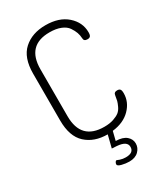

<svg xmlns="http://www.w3.org/2000/svg" viewBox="-227 -825 972 1126"><g transform="rotate(-30 258.5 -261.5)"><path d="M72 -204V-521Q72 -629 128.5 -680Q185 -731 276 -731Q368 -731 421.5 -683.5Q475 -636 475 -569Q475 -550 469 -543Q463 -536 450 -536Q425 -536 425 -557Q424 -578 417.5 -596.5Q411 -615 396.5 -636.5Q382 -658 351 -670.5Q320 -683 276 -683Q122 -683 122 -521V-204Q122 -42 279 -42Q315 -42 341.5 -51Q368 -60 382.5 -71.5Q397 -83 406.5 -103.5Q416 -124 419 -136Q422 -148 425 -169Q427 -190 449 -190Q463 -190 469 -183Q475 -176 475 -156Q475 -97 430.5 -51.5Q386 -6 309 3L294 63Q342 64 365.5 84.5Q389 105 389 134Q389 164 366.5 186Q344 208 304 208Q280 208 254 201.5Q228 195 228 184Q228 178 232 170.5Q236 163 242 163L260 170Q278 176 298 176Q352 176 352 136Q352 97 285 92L252 90L273 6Q183 6 127.5 -45Q72 -96 72 -204Z"/></g></svg>

Font: Terminal Dosis
Style: Light
Weight: 300
Designer: EdgarTolentino, PabloImpallari, IginoMarini
Foundry: EdgarTolentino, PabloImpallari, IginoMarini
Version: Version 1.006